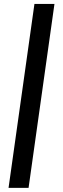

<svg xmlns="http://www.w3.org/2000/svg" viewBox="-20 -729 315 959"><path d="M122.7 209.3H22.7L152 -709.3H252Z"/></svg>

Font: Timmana
Style: Regular
Weight: 400
Designer: Appaji Ambarisha Darbha
Foundry: Andhrapradesh Society for Knowledge Networks
Version: Version 1.0.4; ttfautohint (v1.2.42-39fb)